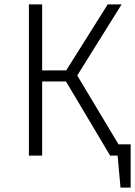

<svg xmlns="http://www.w3.org/2000/svg" viewBox="-20 -705 612 870"><path d="M572 -51V145H526L513 0H479L279 -336H171V0H111V-685H171V-386H280L468 -685H531L330 -363L517 -51Z"/></svg>

Font: Fira Sans Light
Style: Regular
Weight: 300
Designer: bBox Type GmbH & Carrois Corporate GbR & Edenspiekermann AG
Foundry: bBox Type GmbH & Carrois Corporate GbR & Edenspiekermann AG
Version: Version 4.301